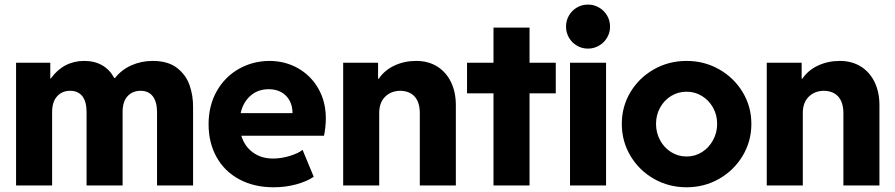

<svg xmlns="http://www.w3.org/2000/svg" viewBox="-20 -794 3830 822"><path d="M48.8 -525.4H195.3V-458H197.8Q224.1 -495.1 260.3 -514.2Q296.4 -533.2 340.8 -533.2Q384.8 -533.2 417.2 -514.6Q449.7 -496.1 469.2 -460H472.2Q500.5 -495.6 542.7 -514.4Q585 -533.2 633.8 -533.2Q698.7 -533.2 737.3 -503.7Q775.9 -474.1 791.5 -429.4Q807.1 -384.8 806.6 -335V0H652.3V-315.4Q651.9 -358.9 633.8 -382.1Q615.7 -405.3 582 -405.3Q547.4 -405.3 526.1 -382.1Q504.9 -358.9 504.9 -315.4V0H350.6V-315.4Q350.6 -358.9 332.5 -382.1Q314.5 -405.3 280.3 -405.3Q245.6 -405.3 224.4 -381.6Q203.1 -357.9 203.1 -314.5V0H48.8Z M873 -261.7Q873 -342.3 908 -403.8Q942.9 -465.3 1002.4 -499Q1062 -532.7 1132.8 -533.2Q1200.2 -533.2 1255.6 -502Q1311 -470.7 1343 -414.6Q1375 -358.4 1375 -287.1Q1374.5 -247.6 1367.2 -212.9H1013.2Q1026.9 -167.5 1062.7 -141.4Q1098.6 -115.2 1148.4 -115.2Q1183.6 -115.2 1220 -126.2Q1256.3 -137.2 1275.4 -152.3L1323.2 -37.1Q1292.5 -16.6 1247.1 -4.4Q1201.7 7.8 1151.4 7.8Q1067.4 7.8 1004.2 -26.4Q940.9 -60.5 907 -121.8Q873 -183.1 873 -261.7ZM1232.4 -309.6Q1232.4 -340.8 1219.5 -364Q1206.5 -387.2 1183.6 -399.7Q1160.6 -412.1 1130.9 -412.1Q1084 -412.1 1052.2 -384Q1020.5 -356 1010.3 -309.6Z M1449.2 -525.4H1598.6V-457H1601.6Q1626.5 -493.7 1668.9 -513.4Q1711.4 -533.2 1761.7 -533.2Q1813.5 -533.2 1851.8 -509.3Q1890.1 -485.4 1910.9 -442.4Q1931.6 -399.4 1931.6 -343.8V0H1777.3V-310.5Q1776.9 -356.9 1754.9 -380.9Q1732.9 -404.8 1693.4 -405.3Q1653.8 -404.8 1628.4 -379.4Q1603 -354 1603.5 -308.6V0H1449.2Z M2092.8 -394.5H1979.5V-525.4H2092.8V-675.8H2247.1V-525.4H2359.4V-394.5H2247.1V0H2092.8Z M2420.4 -525.4H2574.7V0H2420.4ZM2403.3 -679.7Q2403.3 -706.1 2415.8 -727.5Q2428.2 -749 2449.7 -761.7Q2471.2 -774.4 2497.1 -774.4Q2522.9 -774.4 2544.7 -761.7Q2566.4 -749 2579.1 -727.5Q2591.8 -706.1 2591.8 -679.7Q2591.8 -654.3 2579.1 -632.8Q2566.4 -611.3 2544.7 -598.6Q2522.9 -585.9 2497.1 -585.9Q2471.2 -585.9 2449.7 -598.6Q2428.2 -611.3 2415.8 -632.8Q2403.3 -654.3 2403.3 -679.7Z M2642.1 -263.7Q2642.1 -337.9 2679.2 -399.7Q2716.3 -461.4 2779.8 -497.3Q2843.3 -533.2 2919.4 -533.2Q2995.1 -533.2 3058.6 -497.3Q3122.1 -461.4 3159.4 -399.7Q3196.8 -337.9 3196.8 -263.7Q3196.8 -189 3159.4 -126.7Q3122.1 -64.5 3058.6 -28.3Q2995.1 7.8 2919.4 7.8Q2843.3 7.8 2779.8 -28.3Q2716.3 -64.5 2679.2 -126.7Q2642.1 -189 2642.1 -263.7ZM3050.3 -263.7Q3050.3 -301.8 3032.7 -333.3Q3015.1 -364.7 2985.1 -383.1Q2955.1 -401.4 2919.4 -401.4Q2883.3 -401.4 2853.3 -383.1Q2823.2 -364.7 2805.9 -333Q2788.6 -301.3 2788.6 -263.7Q2788.6 -226.1 2805.9 -193.8Q2823.2 -161.6 2853.3 -142.8Q2883.3 -124 2919.4 -124Q2955.6 -124 2985.4 -142.8Q3015.1 -161.6 3032.7 -193.8Q3050.3 -226.1 3050.3 -263.7Z M3262.7 -525.4H3412.1V-457H3415Q3439.9 -493.7 3482.4 -513.4Q3524.9 -533.2 3575.2 -533.2Q3627 -533.2 3665.3 -509.3Q3703.6 -485.4 3724.4 -442.4Q3745.1 -399.4 3745.1 -343.8V0H3590.8V-310.5Q3590.3 -356.9 3568.4 -380.9Q3546.4 -404.8 3506.8 -405.3Q3467.3 -404.8 3441.9 -379.4Q3416.5 -354 3417 -308.6V0H3262.7Z"/></svg>

Font: Reddit Sans Chocolate ExtraBold
Style: Regular
Weight: 800
Designer: Stephen Hutchings
Foundry: Reddit
Version: Version 1.011